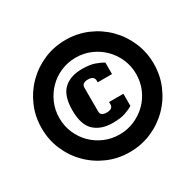

<svg xmlns="http://www.w3.org/2000/svg" viewBox="-146 -953 1006 988"><g transform="rotate(-30 357.0 -459.0)"><path d="M392 -403H477V-331Q460 -320 431.5 -310Q403 -300 356 -300Q287 -300 247 -337Q207 -374 207 -460Q207 -546 246.5 -583Q286 -620 355 -620Q402 -620 431 -609.5Q460 -599 477 -588V-520H392V-530Q392 -558 355 -558Q319 -558 319 -530V-389Q319 -362 355 -362Q392 -362 392 -389ZM24 -459Q24 -528 50 -588.5Q76 -649 121.5 -694.5Q167 -740 227.5 -766Q288 -792 357 -792Q426 -792 486.5 -766Q547 -740 592.5 -694.5Q638 -649 664 -588.5Q690 -528 690 -459Q690 -390 664 -329.5Q638 -269 592.5 -223.5Q547 -178 486.5 -152Q426 -126 357 -126Q288 -126 227.5 -152Q167 -178 121.5 -223.5Q76 -269 50 -329.5Q24 -390 24 -459ZM129 -459Q129 -411 147 -369.5Q165 -328 195.5 -297.5Q226 -267 267.5 -249Q309 -231 357 -231Q404 -231 445.5 -249Q487 -267 518 -297.5Q549 -328 567 -369.5Q585 -411 585 -459Q585 -506 567 -547.5Q549 -589 518 -620Q487 -651 445.5 -669Q404 -687 357 -687Q309 -687 267.5 -669Q226 -651 195.5 -620Q165 -589 147 -547.5Q129 -506 129 -459Z"/></g></svg>

Font: Alfa Slab One
Style: Regular
Weight: 400
Designer: JM Sole
Foundry: JM Sole
Version: Version 1.001